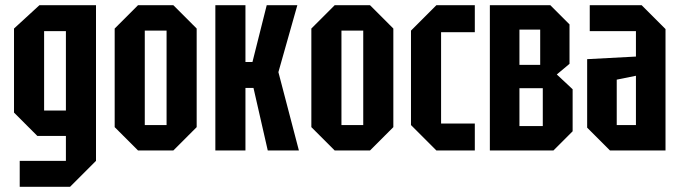

<svg xmlns="http://www.w3.org/2000/svg" viewBox="-20 -580 2623 740"><path d="M56 140V40H234V-56H124L34 -146V-470L132 -560H350V40L250 140ZM150 -460V-154H234V-460Z M422 -90V-470L512 -560H648L738 -470V-90L648 0H512ZM538 -98H622V-462H538Z M810 0V-560H926V-341H953L1008 -560H1126L1053 -302L1132 0H1012L957 -241H926V0Z M1180 -90V-470L1270 -560H1406L1496 -470V-90L1406 0H1270ZM1296 -98H1380V-462H1296Z M1564 -98V-462L1662 -560H1810V-456H1680V-104H1810V0H1662Z M1868 -560V0H2113L2187 -74V-236L2126 -293L2175 -334V-486L2101 -560ZM1982 -330V-466H2062V-330ZM1982 -94V-240H2072V-94Z M2243 -88V-352L2431 -362V-460H2253V-560H2453L2545 -468V0H2331ZM2357 -273V-98H2431V-288Z"/></svg>

Font: Tektur Condensed Medium
Style: Regular
Weight: 500
Width: 3
Designer: Adam Jagosz
Foundry: Adam Jagosz
Version: Version 1.005;gftools[0.9.30]